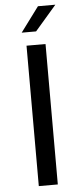

<svg xmlns="http://www.w3.org/2000/svg" viewBox="-62 -960 418 993"><g transform="rotate(-5 147.5 -463.5)"><path d="M98.1 -729H196.8V0H98.1ZM174.8 -927.2H265.1L153.8 -798.3H79.1Z"/></g></svg>

Font: Pangururan
Style: Regular
Weight: 400
Designer: Uli Kozok
Foundry: Michael Everson and Uli Kozok
Version: Version 1.005